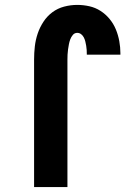

<svg xmlns="http://www.w3.org/2000/svg" viewBox="-20 -763 540 783"><path d="M255 0H119V-520Q119 -547 122 -573.5Q125 -600 133.5 -625.5Q142 -651 157 -674Q172 -697 193.5 -713Q215 -729 241.5 -736Q268 -743 295 -743Q320 -743 344.5 -737.5Q369 -732 390 -718.5Q411 -705 427 -685.5Q443 -666 452.5 -643Q462 -620 466.5 -595Q471 -570 471 -546V-540H334V-542Q334 -551 333.5 -559.5Q333 -568 331.5 -576.5Q330 -585 328 -593.5Q326 -602 322 -610Q318 -618 311 -623.5Q304 -629 295 -629Q284 -629 277 -620.5Q270 -612 266.5 -602.5Q263 -593 261 -582.5Q259 -572 257.5 -561.5Q256 -551 255.5 -540.5Q255 -530 255 -520Z"/></svg>

Font: Iosevka Heavy
Style: Regular
Weight: 900
Monospace: yes
Designer: Belleve Invis
Foundry: Belleve Invis
Version: Version 32.5.0; ttfautohint (v1.8.4)